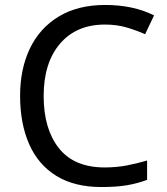

<svg xmlns="http://www.w3.org/2000/svg" viewBox="-20 -744 672 774"><path d="M403 -645Q288 -645 222 -568Q156 -491 156 -357Q156 -224 217.5 -146.5Q279 -69 402 -69Q449 -69 491 -77Q533 -85 573 -97V-19Q533 -4 490.5 3Q448 10 389 10Q280 10 207 -35Q134 -80 97.5 -163Q61 -246 61 -358Q61 -466 100.5 -548.5Q140 -631 217 -677.5Q294 -724 404 -724Q517 -724 601 -682L565 -606Q532 -621 491.5 -633Q451 -645 403 -645Z"/></svg>

Font: Noto Sans Masaram Gondi
Style: Regular
Weight: 400
Designer: Ek Type & Mukund Gokhale
Foundry: Ek Type
Version: Version 1.004; ttfautohint (v1.8.4.7-5d5b)